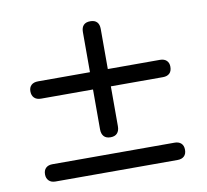

<svg xmlns="http://www.w3.org/2000/svg" viewBox="-65 -607 730 678"><g transform="rotate(-10 300.0 -268.0)"><path d="M300 -120Q284 -120 276 -129Q268 -138 268 -154V-297H82Q66 -297 57.5 -305.5Q49 -314 49 -329Q49 -343 57.5 -351Q66 -359 82 -359H268V-503Q268 -519 276 -527.5Q284 -536 300 -536Q316 -536 324 -527.5Q332 -519 332 -503V-359H519Q534 -359 542.5 -351Q551 -343 551 -329Q551 -313 542.5 -305Q534 -297 519 -297H332V-154Q332 -138 324 -129Q316 -120 300 -120ZM81 0Q66 0 57.5 -8.5Q49 -17 49 -31Q49 -46 57.5 -54Q66 -62 81 -62H519Q534 -62 542.5 -54Q551 -46 551 -31Q551 -16 542.5 -8Q534 0 519 0Z"/></g></svg>

Font: Nunito
Style: Regular
Weight: 400
Designer: Vernon Adams
Foundry: Vernon Adams
Version: Version 3.602